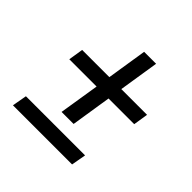

<svg xmlns="http://www.w3.org/2000/svg" viewBox="-161 -764 909 909"><g transform="rotate(45 293.5 -310.0)"><path d="M355.5 -417.5H527.8L516.1 -343.3H344.2L312.5 -141.1H231.9L264.2 -343.3H81.5L93.3 -417.5H275.4L307.1 -618.7H387.2ZM442.9 -0.5H46.9L60.1 -74.2H456.1Z"/></g></svg>

Font: Roboto Mono
Style: Italic
Weight: 400
Designer: Google
Version: Version 2.000985; 2015; ttfautohint (v1.3)